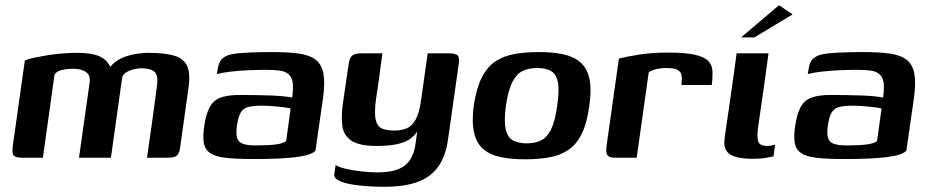

<svg xmlns="http://www.w3.org/2000/svg" viewBox="-20 -603 3550 734"><path d="M68 0Q40 0 32.5 -8.5Q25 -17 29 -46L75 -372Q89 -378 111 -382.5Q133 -387 160 -391.5Q187 -396 216 -398.5Q245 -401 274 -401Q311 -401 338 -395Q365 -389 382.5 -373.5Q400 -358 409 -328H390Q401 -351 420 -365.5Q439 -380 461.5 -387.5Q484 -395 507 -398Q530 -401 548 -401Q612 -401 648 -389.5Q684 -378 696 -349.5Q708 -321 701 -270L669 -42Q667 -24 661.5 -15Q656 -6 646 -3Q636 0 618 0H542Q552 -69 561.5 -137Q571 -205 580 -274Q586 -315 570.5 -328.5Q555 -342 521 -342Q506 -342 489 -337.5Q472 -333 460.5 -325Q449 -317 447 -306L404 0H282L323 -290Q326 -315 309 -327.5Q292 -340 261 -340Q242 -340 226.5 -337.5Q211 -335 201 -329.5Q191 -324 188 -315L144 0Z M951 5Q885 5 844.5 0.5Q804 -4 784 -17.5Q764 -31 759.5 -55Q755 -79 760 -116Q767 -167 782 -194Q797 -221 825 -230.5Q853 -240 897 -240Q923 -240 954 -239.5Q985 -239 1015 -238Q1045 -237 1067 -234.5Q1089 -232 1097 -230Q1102 -266 1099 -287Q1096 -308 1083.5 -319Q1071 -330 1050 -333Q1029 -336 999 -336Q965 -336 930.5 -334.5Q896 -333 864.5 -329.5Q833 -326 809 -320L813 -343Q817 -368 830.5 -379.5Q844 -391 863 -395Q885 -400 928.5 -402Q972 -404 1020 -404Q1082 -404 1123.5 -398Q1165 -392 1187.5 -374Q1210 -356 1216.5 -321.5Q1223 -287 1215 -229L1186 -27Q1171 -10 1112.5 -2.5Q1054 5 951 5ZM958 -47Q1008 -47 1036 -51Q1064 -55 1074 -64L1091 -188Q1082 -191 1061 -193.5Q1040 -196 1017.5 -197.5Q995 -199 981 -199Q951 -199 931 -194.5Q911 -190 901 -174Q891 -158 886 -124Q882 -97 885.5 -79.5Q889 -62 905.5 -54.5Q922 -47 958 -47Z M1451 111Q1398 111 1353 106Q1308 101 1282 90.5Q1256 80 1258 64L1263 28Q1278 37 1305 43Q1332 49 1363.5 52.5Q1395 56 1423 56Q1471 56 1501 44.5Q1531 33 1547.5 8Q1564 -17 1569 -56L1575 -100Q1562 -80 1541.5 -68Q1521 -56 1491 -50.5Q1461 -45 1420 -45Q1353 -45 1323 -65.5Q1293 -86 1288.5 -123Q1284 -160 1291 -209L1312 -352Q1314 -367 1317.5 -377.5Q1321 -388 1331 -393.5Q1341 -399 1361 -399H1442Q1438 -373 1435.5 -352.5Q1433 -332 1430.5 -313.5Q1428 -295 1425 -274.5Q1422 -254 1418 -228Q1410 -171 1416.5 -144.5Q1423 -118 1442 -111Q1461 -104 1487 -104Q1515 -104 1535 -112.5Q1555 -121 1569 -146Q1583 -171 1590 -222L1615 -399H1698Q1719 -399 1728 -392.5Q1737 -386 1734 -360L1692 -65Q1679 25 1622.5 68Q1566 111 1451 111Z M1987 6Q1934 6 1893.5 -2.5Q1853 -11 1827.5 -33Q1802 -55 1792.5 -95.5Q1783 -136 1791 -199Q1801 -265 1821.5 -306Q1842 -347 1873.5 -368Q1905 -389 1946.5 -396.5Q1988 -404 2040 -404Q2093 -404 2133 -395.5Q2173 -387 2198.5 -365Q2224 -343 2233 -303Q2242 -263 2233 -199Q2224 -132 2204 -91.5Q2184 -51 2153 -30Q2122 -9 2080.5 -1.5Q2039 6 1987 6ZM1993 -55Q2025 -55 2048 -66Q2071 -77 2086.5 -108Q2102 -139 2110 -199Q2119 -259 2112.5 -290Q2106 -321 2085.5 -332Q2065 -343 2034 -343Q2002 -343 1978.5 -332Q1955 -321 1939 -290Q1923 -259 1914 -199Q1906 -139 1913.5 -108Q1921 -77 1941.5 -66Q1962 -55 1993 -55Z M2414 0H2329Q2310 0 2302.5 -9.5Q2295 -19 2299 -47L2346 -379Q2372 -386 2421.5 -394Q2471 -402 2534 -402Q2599 -402 2635 -394Q2671 -386 2686.5 -371Q2702 -356 2703.5 -333Q2705 -310 2701 -278H2585L2586 -292Q2589 -316 2580.5 -327Q2572 -338 2557.5 -340.5Q2543 -343 2528 -343Q2506 -343 2487.5 -338.5Q2469 -334 2460 -326Z M2918 -399Q2909 -330 2899 -261Q2889 -192 2879 -123Q2873 -83 2878 -64Q2883 -45 2915 -45Q2922 -45 2931 -47Q2940 -49 2943 -50L2937 -5Q2930 -4 2910 0Q2890 4 2861 4Q2819 4 2795.5 -2.5Q2772 -9 2761.5 -21Q2751 -33 2749.5 -48.5Q2748 -64 2751 -81.5Q2754 -99 2756 -117Q2761 -149 2766.5 -187.5Q2772 -226 2777.5 -265Q2783 -304 2788 -339Q2793 -374 2796 -399Q2826 -399 2856.5 -399Q2887 -399 2918 -399ZM2813 -460 2958 -583 3010 -548 2864 -460Z M3210 5Q3144 5 3103.5 0.5Q3063 -4 3043 -17.5Q3023 -31 3018.5 -55Q3014 -79 3019 -116Q3026 -167 3041 -194Q3056 -221 3084 -230.5Q3112 -240 3156 -240Q3182 -240 3213 -239.5Q3244 -239 3274 -238Q3304 -237 3326 -234.5Q3348 -232 3356 -230Q3361 -266 3358 -287Q3355 -308 3342.5 -319Q3330 -330 3309 -333Q3288 -336 3258 -336Q3224 -336 3189.5 -334.5Q3155 -333 3123.5 -329.5Q3092 -326 3068 -320L3072 -343Q3076 -368 3089.5 -379.5Q3103 -391 3122 -395Q3144 -400 3187.5 -402Q3231 -404 3279 -404Q3341 -404 3382.5 -398Q3424 -392 3446.5 -374Q3469 -356 3475.5 -321.5Q3482 -287 3474 -229L3445 -27Q3430 -10 3371.5 -2.5Q3313 5 3210 5ZM3217 -47Q3267 -47 3295 -51Q3323 -55 3333 -64L3350 -188Q3341 -191 3320 -193.5Q3299 -196 3276.5 -197.5Q3254 -199 3240 -199Q3210 -199 3190 -194.5Q3170 -190 3160 -174Q3150 -158 3145 -124Q3141 -97 3144.5 -79.5Q3148 -62 3164.5 -54.5Q3181 -47 3217 -47Z"/></svg>

Font: Genos Thin SemiBold
Style: Italic
Weight: 600
Italic angle: -8°
Version: Version 1.010